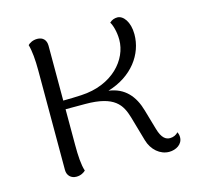

<svg xmlns="http://www.w3.org/2000/svg" viewBox="-83 -607 738 706"><g transform="rotate(-15 286.0 -253.5)"><path d="M525 -52C518 -43 506 -38 494 -38C479 -38 463 -46 452 -85L430 -161C414 -217 381 -257 320 -265C414 -293 466 -365 466 -441C466 -489 443 -517 421 -517C411 -517 400 -514 391 -505C398 -495 407 -467 407 -436C407 -361 340 -281 219 -275C200 -274 172 -273 150 -273V-482C150 -504 137 -517 116 -517C98 -517 86 -509 80 -503C87 -479 90 -444 90 -404V-25C90 -3 105 10 125 10C142 10 154 2 160 -4C152 -28 150 -63 150 -103V-240H225C337 -240 360 -199 375 -149L402 -55C413 -16 444 10 478 10C504 10 530 -5 530 -32C530 -38 529 -45 525 -52Z"/></g></svg>

Font: Arima Koshi Light
Style: Regular
Weight: 300
Designer: Joana Correia and Natanael Gama
Foundry: NDISCOVER
Version: Version 1.019;PS 001.019;hotconv 1.0.88;makeotf.lib2.5.64775